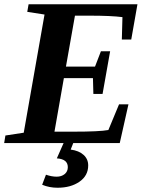

<svg xmlns="http://www.w3.org/2000/svg" viewBox="-27 -675 714 906"><path d="M183.1 -606.4 101.6 -619.1 107.9 -654.8H621.6L592.3 -488.3H547.9L550.8 -594.2Q497.6 -601.1 394 -601.1H326.7L284.2 -360.8H421.4L449.2 -433.1H492.7L457 -231.9H413.6L411.6 -306.2H274.4L230 -53.7H319.3Q442.9 -53.7 484.4 -61.5L534.7 -182.6H579.1L538.1 0H-7.3L-1.5 -35.6L85 -48.8ZM244.6 210.9Q205.6 210.9 171.9 196.8L189.9 149.4Q216.8 158.7 240.2 158.7Q263.2 158.7 278.1 146.5Q293 134.3 293 113.8Q293 75.7 241.2 72.3L283.2 -22.9H327.6L306.6 30.8Q345.7 36.1 367.4 55.9Q389.2 75.7 389.2 105.5Q389.2 153.8 348.1 182.4Q307.1 210.9 244.6 210.9Z"/></svg>

Font: Tinos
Style: Bold Italic
Weight: 700
Italic angle: -16.333°
Designer: Steve Matteson
Foundry: Monotype Imaging Inc.
Version: Version 1.23